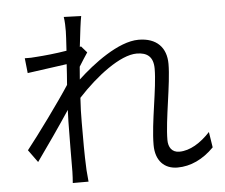

<svg xmlns="http://www.w3.org/2000/svg" viewBox="-55 -852 1111 946"><g transform="rotate(-5 500.0 -378.5)"><path d="M957 -161C910 -110 856 -77 804 -77C766 -77 750 -105 750 -139C750 -239 788 -414 788 -513C788 -593 741 -644 651 -644C551 -644 422 -545 346 -474C348 -495 349 -516 351 -537C365 -560 382 -586 394 -604L366 -636L360 -634C368 -705 375 -762 380 -785L294 -788C298 -764 298 -739 298 -717C298 -706 296 -669 293 -621C240 -612 178 -606 146 -604C125 -602 106 -601 85 -602L93 -528C157 -537 244 -549 288 -555C286 -522 284 -487 281 -453C232 -377 116 -218 61 -149L106 -87C157 -158 225 -256 274 -330C273 -307 272 -287 272 -273C271 -167 270 -121 270 -25C270 -9 268 18 267 31H345C343 13 341 -10 340 -27C336 -114 337 -171 337 -263C337 -299 338 -341 341 -384C434 -485 555 -577 636 -577C688 -577 718 -554 718 -495C718 -397 680 -232 680 -121C680 -42 724 0 788 0C853 0 915 -29 969 -84Z"/></g></svg>

Font: Genne Gothic Normal
Style: Regular
Weight: 350
Designer: Ryoko NISHIZUKA (kana & ideographs); Paul D. Hunt (Latin, Greek & Cyrillic); Wenlong ZHANG (bopomofo); Sandoll Communica
Foundry: Adobe Systems Incorporated
Version: Version 1.004;PS 1.004;hotconv 16.6.51;makeotf.lib2.5.65220